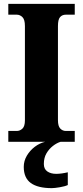

<svg xmlns="http://www.w3.org/2000/svg" viewBox="-20 -734 429 994"><path d="M23 0V-56H67Q83 -56 96 -68Q109 -80 109 -111V-599Q109 -633 96 -645.5Q83 -658 67 -658H23V-714H367V-658H321Q302 -658 291 -645.5Q280 -633 280 -599V-112Q280 -81 292 -68.5Q304 -56 321 -56H367V0ZM248 240Q176 240 139.5 213.5Q103 187 103 130Q103 99 119 72Q135 45 160 26Q185 7 214 0H294Q274 6 254 21.5Q234 37 220.5 60Q207 83 207 115Q207 141 225 153.5Q243 166 271 166Q284 166 299 164Q314 162 331 158V224Q316 231 289 235.5Q262 240 248 240Z"/></svg>

Font: Noto Serif Thai SemiCondensed ExtraBold
Style: Regular
Weight: 800
Width: 4
Designer: Monotype Design Team
Foundry: Monotype Imaging Inc.
Version: Version 2.002; ttfautohint (v1.8.4.7-5d5b)